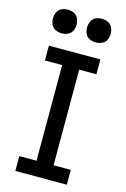

<svg xmlns="http://www.w3.org/2000/svg" viewBox="-141 -1024 715 1088"><g transform="rotate(15 216.0 -480.0)"><path d="M65 0H367V-87H266V-648H367V-735H65V-648H166V-87H65ZM316 -821Q335 -821 352.5 -829Q370 -837 378 -854Q386 -871 386 -890Q386 -909 378 -926.5Q370 -944 352.5 -952Q335 -960 316 -960Q297 -960 280 -952Q263 -944 255 -926.5Q247 -909 247 -890Q247 -871 255 -854Q263 -837 280 -829Q297 -821 316 -821ZM116 -821Q135 -821 152.5 -829Q170 -837 178 -854Q186 -871 186 -890Q186 -909 178 -926.5Q170 -944 152.5 -952Q135 -960 116 -960Q97 -960 80 -952Q63 -944 55 -926.5Q47 -909 47 -890Q47 -871 55 -854Q63 -837 80 -829Q97 -821 116 -821Z"/></g></svg>

Font: Iosevka Sparkle Medium
Style: Regular
Weight: 500
Designer: Belleve Invis
Foundry: Belleve Invis
Version: Version 4.5.0; ttfautohint (v1.8.3)